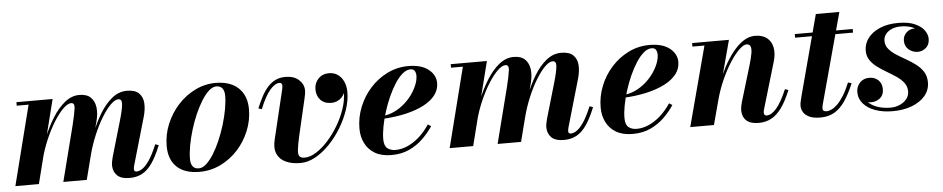

<svg xmlns="http://www.w3.org/2000/svg" viewBox="-37 -804 5191 1057"><g transform="rotate(-5 2558.5 -275.0)"><path d="M645.5 10Q597 10 575.5 -12Q554 -34 554 -68Q554 -79 556.8 -91.8Q559.5 -104.5 562 -114.5L618.5 -308Q636.5 -370 638.5 -398.5Q640.5 -427 620.5 -427Q601.5 -427 577.2 -403Q553 -379 527.5 -337.5Q502 -296 479.8 -243.2Q457.5 -190.5 442.5 -133H430.5Q445.5 -190.5 468 -249.8Q490.5 -309 520.8 -358.8Q551 -408.5 588.5 -439Q626 -469.5 671 -469.5Q715.5 -469.5 737 -448.8Q758.5 -428 760.8 -394Q763 -360 751.5 -319.5L676 -58.5Q674.5 -53 673.2 -46.8Q672 -40.5 672 -35.5Q672 -29.5 675.5 -25.8Q679 -22 686 -22Q701 -22 719 -34.2Q737 -46.5 757.8 -77.2Q778.5 -108 801 -162.5L820 -156Q795.5 -95.5 770.5 -59.2Q745.5 -23 715.2 -6.5Q685 10 645.5 10ZM14 0 125.5 -440.5H60V-460H260L144 0ZM279 0 357.5 -308Q373 -371 376.2 -399.8Q379.5 -428.5 359.5 -428.5Q340.5 -428.5 315.5 -404.2Q290.5 -380 264.2 -338.2Q238 -296.5 215 -243.5Q192 -190.5 177 -133H165Q180 -190 203.8 -249Q227.5 -308 258.5 -358Q289.5 -408 327.2 -438.8Q365 -469.5 408.5 -469.5Q449 -469.5 470.5 -448.8Q492 -428 496.5 -394Q501 -360 490.5 -319.5L408.5 0Z M1031.5 10Q950 10 906.5 -31Q863 -72 863 -147Q863 -210 887 -268Q911 -326 952.5 -371.5Q994 -417 1047.8 -443.5Q1101.5 -470 1161 -470Q1242.5 -470 1287.2 -427.5Q1332 -385 1332 -310Q1332 -248.5 1308.5 -191Q1285 -133.5 1243.8 -88.2Q1202.5 -43 1148 -16.5Q1093.5 10 1031.5 10ZM1029 -9.5Q1049.5 -9.5 1070.5 -28.5Q1091.5 -47.5 1111.5 -79.5Q1131.5 -111.5 1149 -152Q1166.5 -192.5 1179.8 -236Q1193 -279.5 1200.5 -320.8Q1208 -362 1208 -395.5Q1208 -421 1197.2 -435.8Q1186.5 -450.5 1163.5 -450.5Q1143 -450.5 1122 -431.5Q1101 -412.5 1081 -380.2Q1061 -348 1043.5 -307.8Q1026 -267.5 1012.8 -224Q999.5 -180.5 992 -139.2Q984.5 -98 984.5 -64.5Q984.5 -39 995.2 -24.2Q1006 -9.5 1029 -9.5Z M1589 10Q1541 10 1507.5 -5.8Q1474 -21.5 1460.5 -52.8Q1447 -84 1458.5 -131L1524 -404Q1524.5 -408.5 1525.5 -413.8Q1526.5 -419 1526.5 -423Q1526.5 -430.5 1522.8 -435Q1519 -439.5 1511 -439.5Q1499 -439.5 1485.8 -431.2Q1472.5 -423 1458.5 -406.5Q1444.5 -390 1430.5 -364.5Q1416.5 -339 1402.5 -304L1384 -309.5Q1398 -344 1413.5 -373.2Q1429 -402.5 1448 -424Q1467 -445.5 1491.2 -457.5Q1515.5 -469.5 1547.5 -469.5Q1594 -469.5 1621.2 -444.8Q1648.5 -420 1648.5 -386Q1648.5 -375 1646.2 -363.2Q1644 -351.5 1641.5 -340.5L1595 -140.5Q1584 -92 1581 -65.2Q1578 -38.5 1585.8 -28Q1593.5 -17.5 1615 -17.5Q1644.5 -17.5 1678 -38.5Q1711.5 -59.5 1743.8 -95Q1776 -130.5 1802.2 -174.5Q1828.5 -218.5 1844.5 -265.8Q1860.5 -313 1860.5 -356.5Q1860.5 -384.5 1850.5 -405.2Q1840.5 -426 1823.8 -437.5Q1807 -449 1787 -449V-468Q1809.5 -468 1827.5 -456.8Q1845.5 -445.5 1855.8 -426.2Q1866 -407 1866 -383.5Q1866 -350 1843 -327.5Q1820 -305 1787 -305Q1749.5 -305 1727.8 -327.5Q1706 -350 1706 -387Q1706 -421.5 1728.8 -445.2Q1751.5 -469 1787 -469Q1816 -469 1836.8 -454.2Q1857.5 -439.5 1868.8 -414Q1880 -388.5 1880 -356.5Q1880 -311 1863.2 -260.5Q1846.5 -210 1817.5 -162Q1788.5 -114 1751 -75Q1713.5 -36 1672 -13Q1630.5 10 1589 10Z M2092 10Q2037.5 10 2001.2 -11.2Q1965 -32.5 1946.8 -68.8Q1928.5 -105 1928.5 -150Q1928.5 -211.5 1951.5 -269Q1974.5 -326.5 2015.5 -371.8Q2056.5 -417 2110.5 -443.5Q2164.5 -470 2226.5 -470Q2297.5 -470 2337 -439Q2376.5 -408 2376.5 -363Q2376.5 -326.5 2353.8 -296.8Q2331 -267 2288.8 -245Q2246.5 -223 2188 -209.5Q2129.5 -196 2057.5 -192.5V-208Q2093 -210.5 2124.5 -225Q2156 -239.5 2182 -262Q2208 -284.5 2226.8 -311Q2245.5 -337.5 2256 -364.2Q2266.5 -391 2266.5 -413.5Q2266.5 -429 2259.8 -440Q2253 -451 2236.5 -451Q2214.5 -451 2192.2 -432.2Q2170 -413.5 2149.8 -381.8Q2129.5 -350 2112 -311Q2094.5 -272 2081.5 -230.2Q2068.5 -188.5 2061.2 -149.8Q2054 -111 2054 -81Q2054 -44.5 2071.5 -30.2Q2089 -16 2116.5 -16Q2150 -16 2184.2 -31.2Q2218.5 -46.5 2249.5 -74.5Q2280.5 -102.5 2305.5 -140.5L2323 -129.5Q2299.5 -94 2267 -62.2Q2234.5 -30.5 2191.2 -10.2Q2148 10 2092 10Z M3045.5 10Q2997 10 2975.5 -12Q2954 -34 2954 -68Q2954 -79 2956.8 -91.8Q2959.5 -104.5 2962 -114.5L3018.5 -308Q3036.5 -370 3038.5 -398.5Q3040.5 -427 3020.5 -427Q3001.5 -427 2977.2 -403Q2953 -379 2927.5 -337.5Q2902 -296 2879.8 -243.2Q2857.5 -190.5 2842.5 -133H2830.5Q2845.5 -190.5 2868 -249.8Q2890.5 -309 2920.8 -358.8Q2951 -408.5 2988.5 -439Q3026 -469.5 3071 -469.5Q3115.5 -469.5 3137 -448.8Q3158.5 -428 3160.8 -394Q3163 -360 3151.5 -319.5L3076 -58.5Q3074.5 -53 3073.2 -46.8Q3072 -40.5 3072 -35.5Q3072 -29.5 3075.5 -25.8Q3079 -22 3086 -22Q3101 -22 3119 -34.2Q3137 -46.5 3157.8 -77.2Q3178.5 -108 3201 -162.5L3220 -156Q3195.5 -95.5 3170.5 -59.2Q3145.5 -23 3115.2 -6.5Q3085 10 3045.5 10ZM2414 0 2525.5 -440.5H2460V-460H2660L2544 0ZM2679 0 2757.5 -308Q2773 -371 2776.2 -399.8Q2779.5 -428.5 2759.5 -428.5Q2740.5 -428.5 2715.5 -404.2Q2690.5 -380 2664.2 -338.2Q2638 -296.5 2615 -243.5Q2592 -190.5 2577 -133H2565Q2580 -190 2603.8 -249Q2627.5 -308 2658.5 -358Q2689.5 -408 2727.2 -438.8Q2765 -469.5 2808.5 -469.5Q2849 -469.5 2870.5 -448.8Q2892 -428 2896.5 -394Q2901 -360 2890.5 -319.5L2808.5 0Z M3425 10Q3370.5 10 3334.2 -11.2Q3298 -32.5 3279.8 -68.8Q3261.5 -105 3261.5 -150Q3261.5 -211.5 3284.5 -269Q3307.5 -326.5 3348.5 -371.8Q3389.5 -417 3443.5 -443.5Q3497.5 -470 3559.5 -470Q3630.5 -470 3670 -439Q3709.5 -408 3709.5 -363Q3709.5 -326.5 3686.8 -296.8Q3664 -267 3621.8 -245Q3579.5 -223 3521 -209.5Q3462.5 -196 3390.5 -192.5V-208Q3426 -210.5 3457.5 -225Q3489 -239.5 3515 -262Q3541 -284.5 3559.8 -311Q3578.5 -337.5 3589 -364.2Q3599.5 -391 3599.5 -413.5Q3599.5 -429 3592.8 -440Q3586 -451 3569.5 -451Q3547.5 -451 3525.2 -432.2Q3503 -413.5 3482.8 -381.8Q3462.5 -350 3445 -311Q3427.5 -272 3414.5 -230.2Q3401.5 -188.5 3394.2 -149.8Q3387 -111 3387 -81Q3387 -44.5 3404.5 -30.2Q3422 -16 3449.5 -16Q3483 -16 3517.2 -31.2Q3551.5 -46.5 3582.5 -74.5Q3613.5 -102.5 3638.5 -140.5L3656 -129.5Q3632.5 -94 3600 -62.2Q3567.5 -30.5 3524.2 -10.2Q3481 10 3425 10Z M4121.5 10Q4075.5 10 4053.2 -10.8Q4031 -31.5 4031 -67Q4031 -78 4033.5 -91Q4036 -104 4039 -113.5L4099 -313Q4110.5 -352 4114.5 -377Q4118.5 -402 4113 -414.2Q4107.5 -426.5 4091.5 -426.5Q4075 -426.5 4050.8 -403.2Q4026.5 -380 4000.2 -339.5Q3974 -299 3950 -246Q3926 -193 3910 -133H3896.5Q3908 -176.5 3926 -223.5Q3944 -270.5 3967.2 -314.2Q3990.5 -358 4018.2 -393.2Q4046 -428.5 4077 -449Q4108 -469.5 4141.5 -469.5Q4183.5 -469.5 4208 -449.8Q4232.5 -430 4239 -396Q4245.5 -362 4233 -319.5L4157 -63Q4155.5 -59 4154.5 -53.5Q4153.5 -48 4153.5 -44Q4153.5 -36 4157 -31.5Q4160.5 -27 4168 -27Q4195 -27 4223 -59.5Q4251 -92 4281 -162.5L4299.5 -156Q4275 -95.5 4248.5 -59.2Q4222 -23 4191 -6.5Q4160 10 4121.5 10ZM3743.5 0 3860.5 -440.5H3794V-460H3997.5L3874.5 0Z M4462.5 10Q4424 10 4401.2 -0.8Q4378.5 -11.5 4368.5 -28.2Q4358.5 -45 4358.5 -63.5Q4358.5 -75 4362.2 -91.2Q4366 -107.5 4370 -122.5L4486.5 -560H4616.5L4482 -64Q4480.5 -58.5 4479 -52Q4477.5 -45.5 4477.5 -38.5Q4477.5 -21.5 4499 -21.5Q4512.5 -21.5 4528.2 -29.2Q4544 -37 4561 -54Q4578 -71 4595.5 -99.2Q4613 -127.5 4630 -169L4649.5 -163Q4625.5 -105.5 4599.2 -67Q4573 -28.5 4540 -9.2Q4507 10 4462.5 10ZM4361.5 -440V-460H4681.5V-440Z M4862 10Q4808.5 10 4766.8 -4.8Q4725 -19.5 4700.8 -47Q4676.5 -74.5 4676.5 -111.5Q4676.5 -141.5 4696.2 -163Q4716 -184.5 4749 -184.5Q4779 -184.5 4798.5 -165.8Q4818 -147 4818 -115.5Q4818 -83 4797 -66.2Q4776 -49.5 4747.5 -49.5Q4728.5 -49.5 4712.5 -57.8Q4696.5 -66 4687 -80Q4677.5 -94 4677.5 -111.5H4704.5Q4704.5 -80 4724.2 -57.2Q4744 -34.5 4777.5 -22.5Q4811 -10.5 4851.5 -10.5Q4878 -10.5 4901.8 -20.5Q4925.5 -30.5 4940.5 -48.8Q4955.5 -67 4955.5 -92Q4955.5 -118.5 4940.2 -138.8Q4925 -159 4900.8 -175.5Q4876.5 -192 4849 -208Q4821.5 -224 4797.2 -241.8Q4773 -259.5 4757.8 -282Q4742.5 -304.5 4742.5 -334.5Q4742.5 -373 4766 -404Q4789.5 -435 4832.2 -453.2Q4875 -471.5 4933 -471.5Q4989.5 -471.5 5024.8 -456Q5060 -440.5 5076.8 -417.2Q5093.5 -394 5093.5 -370.5Q5093.5 -338 5073.5 -320.8Q5053.5 -303.5 5028.5 -303.5Q5000.5 -303.5 4978.5 -321.5Q4956.5 -339.5 4956.5 -371.5Q4956.5 -397 4975 -415.2Q4993.5 -433.5 5023.5 -433.5Q5050 -433.5 5071.2 -416Q5092.5 -398.5 5092.5 -370.5H5069Q5069 -390.5 5054 -409Q5039 -427.5 5011.5 -439.2Q4984 -451 4945.5 -451Q4918.5 -451 4897 -442Q4875.5 -433 4862.8 -417Q4850 -401 4850 -379.5Q4850 -354 4865.8 -335Q4881.5 -316 4906.2 -300Q4931 -284 4959 -268.2Q4987 -252.5 5012 -233.8Q5037 -215 5052.8 -190.5Q5068.5 -166 5068.5 -132Q5068.5 -89 5041.2 -57Q5014 -25 4967.2 -7.5Q4920.5 10 4862 10Z"/></g></svg>

Font: Bodoni Moda 11pt
Style: Bold Italic
Weight: 700
Italic angle: -13°
Designer: Owen Earl
Foundry: indestructible type
Version: Version 2.004